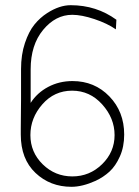

<svg xmlns="http://www.w3.org/2000/svg" viewBox="-20 -720 536 739"><path d="M60 -226 61 -338V-454Q61 -510 76 -554.5Q91 -599 112.5 -625.5Q134 -652 162 -670Q209 -700 252 -700Q351 -700 428 -644L426 -607Q393 -630 343.5 -646.5Q294 -663 258 -663Q194 -663 146 -605Q98 -547 98 -453V-324Q123 -363 165.5 -385.5Q208 -408 259 -408Q344 -408 401 -349Q458 -290 458 -202Q458 -155 441.5 -118Q425 -81 401.5 -59.5Q378 -38 348 -24Q297 -1 255 -1Q173 -1 116.5 -54.5Q60 -108 60 -202ZM97 -200Q97 -134 144.5 -87.5Q192 -41 258.5 -41Q325 -41 373 -88Q421 -135 421 -200Q421 -265 373.5 -318Q326 -371 257.5 -371Q189 -371 143 -318.5Q97 -266 97 -200Z"/></svg>

Font: Bubbler One
Style: Regular
Weight: 400
Designer: Brenda Gallo (gbrenda1987@gmail.com)
Foundry: Brenda Gallo
Version: Version 1.003